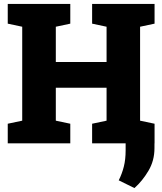

<svg xmlns="http://www.w3.org/2000/svg" viewBox="-20 -731 828 979"><path d="M19.5 0V-100.1L93.3 -115.7V-594.7L19.5 -610.4V-710.9H338.4V-610.4L264.6 -594.7V-415H523.4V-594.7L449.7 -610.4V-710.9H768.1V-610.4L694.3 -594.7V-115.7L768.1 -100.1V0H449.7V-100.1L523.4 -115.7V-283.7H264.6V-115.7L338.4 -100.1V0ZM665.5 228 585.4 188.5Q602.1 155.3 611.3 118.9Q620.6 82.5 620.6 35.2V-91.3H768.1L767.6 24.9Q767.6 88.4 736.8 140.1Q706.1 191.9 665.5 228Z"/></svg>

Font: Roboto Slab Black
Style: Regular
Weight: 900
Designer: Google
Version: Version 2.000; ttfautohint (v1.8.1.43-b0c9)